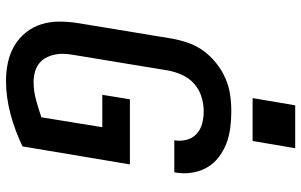

<svg xmlns="http://www.w3.org/2000/svg" viewBox="-202 -794 1004 640"><g transform="rotate(90 300.0 -474.0)"><path d="M250 8Q218 8 188 1.5Q158 -5 132.5 -20Q107 -35 88.5 -58Q70 -81 61 -109.5Q52 -138 52 -169.5Q52 -201 57 -232L109 -547Q114 -574 123.5 -601Q133 -628 150.5 -651.5Q168 -675 191.5 -693.5Q215 -712 241.5 -723.5Q268 -735 295.5 -739Q323 -743 351 -743Q379 -743 406.5 -739.5Q434 -736 458.5 -726.5Q483 -717 504 -701Q525 -685 538 -662.5Q551 -640 555.5 -612.5Q560 -585 555 -557Q555 -556 554.5 -555Q554 -554 554 -553H447Q447 -554 447.5 -554.5Q448 -555 448 -555Q451 -576 445.5 -595.5Q440 -615 425.5 -628Q411 -641 391 -646Q371 -651 351 -651Q327 -651 302.5 -643.5Q278 -636 259 -619Q240 -602 229.5 -578.5Q219 -555 215 -532L163 -217Q160 -201 159.5 -184.5Q159 -168 162.5 -152.5Q166 -137 173.5 -123.5Q181 -110 193.5 -101Q206 -92 221.5 -88Q237 -84 254 -84Q283 -84 312.5 -92Q342 -100 371 -110L404 -313H296L311 -405H528L468 -47Q416 -22 360 -7Q304 8 250 8ZM307 -814 331 -956H474L450 -814Z"/></g></svg>

Font: Iosevka SS04 Semibold Extended
Style: Italic
Weight: 600
Width: 7
Italic angle: -9°
Monospace: yes
Designer: Belleve Invis
Foundry: Belleve Invis
Version: Version 19.0.0; ttfautohint (v1.8.4)